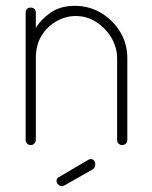

<svg xmlns="http://www.w3.org/2000/svg" viewBox="-20 -498 521 659"><path d="M85 0Q78 0 73 -5.5Q68 -11 68 -18V-455Q68 -463 73 -467.5Q78 -472 85 -472Q93 -472 98 -467.5Q103 -463 103 -455V-402Q120 -431 153.5 -454.5Q187 -478 237 -478Q286 -478 327 -453.5Q368 -429 392.5 -388.5Q417 -348 417 -298V-18Q417 -9 411.5 -4.5Q406 0 399 0Q393 0 387.5 -4.5Q382 -9 382 -18V-298Q382 -335 362.5 -368Q343 -401 311 -422Q279 -443 240 -443Q206 -443 174.5 -425.5Q143 -408 123 -376Q103 -344 103 -298V-18Q103 -11 98 -5.5Q93 0 85 0ZM193 141Q186 141 180 135.5Q174 130 174 123Q174 114 182 110L284 50Q288 48 291 48Q299 48 303 53.5Q307 59 307 66Q307 78 297 84L202 138Q200 139 197.5 140Q195 141 193 141Z"/></svg>

Font: Dosis ExtraLight
Style: Regular
Weight: 250
Designer: EdgarTolentino, PabloImpallari, IginoMarini
Foundry: EdgarTolentino, PabloImpallari, IginoMarini
Version: Version 3.001; ttfautohint (v1.8.2)